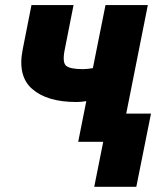

<svg xmlns="http://www.w3.org/2000/svg" viewBox="-20 -548 603 742"><path d="M274.9 -153.8Q162.1 -153.8 104.5 -204.1Q46.9 -254.4 67.9 -357.9L101.6 -528.3H264.2L230.5 -357.9Q220.2 -308.1 234.9 -294.4Q249.5 -280.8 300.3 -280.8Q317.4 -280.8 338.9 -284.7L387.7 -528.3H551.3L467.8 -108.9H563.5L506.8 173.8H344.2L378.9 0H282.2L313.5 -157.2Q294.9 -153.8 274.9 -153.8Z"/></svg>

Font: Roboto-BlackItalic
Style: Italic
Weight: 900
Italic angle: -12°
Designer: Google
Version: Version 1.100141; 2013